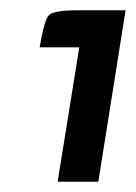

<svg xmlns="http://www.w3.org/2000/svg" viewBox="-20 -474 264 373"><path d="M132 -454H224L171 -121H92L134 -382H57Q66 -436 75.5 -445Q85 -454 132 -454Z"/></svg>

Font: Economica
Style: Bold Italic
Weight: 700
Designer: Vicente Lamonaca
Foundry: Vicente Lamonaca
Version: Version 1.100